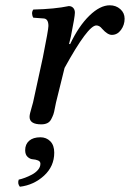

<svg xmlns="http://www.w3.org/2000/svg" viewBox="-20 -459 491 726"><path d="M91.8 -17.1Q91.8 -23.4 94 -32Q96.2 -40.5 99.6 -52.5Q103 -64.5 105 -71.8L142.1 -242.2Q163.1 -347.2 163.1 -360.8Q163.1 -388.2 145 -389.2L106 -392.1Q101.6 -398.9 101.3 -407.7Q101.1 -416.5 106 -422.9Q187 -424.8 240.2 -436Q250.5 -436 256.8 -429.2Q263.2 -422.4 263.2 -411.1Q263.2 -396.5 248 -320.8L241.2 -293L245.1 -292Q277.8 -360.8 318.1 -399.9Q358.4 -439 395 -439Q418.5 -439 434.8 -424.6Q451.2 -410.2 451.2 -388.2Q451.2 -364.7 437.5 -345.9Q423.8 -327.1 402.8 -327.1Q386.7 -327.1 366.2 -350.1Q356.4 -362.8 344.2 -362.8Q312.5 -362.8 224.1 -202.1L191.9 -71.8Q190.4 -66.4 187.5 -50.3Q184.6 -34.2 181.9 -26.6Q179.2 -19 173.8 -8.5Q168.5 2 158.9 6.6Q149.4 11.2 136.2 11.2Q91.8 11.2 91.8 -17.1ZM132.8 60.1Q155.3 60.1 170.2 75.2Q185.1 90.3 185.1 118.2Q185.1 169.9 146.5 205.3Q107.9 240.7 55.2 247.1Q45.4 235.4 50.8 220.2Q62 217.8 74.5 213.1Q86.9 208.5 100.8 201.2Q114.7 193.8 123.8 183.1Q132.8 172.4 132.8 160.2Q132.8 151.4 123.8 147.7Q114.7 144 104 143.3Q93.3 142.6 84.2 134Q75.2 125.5 75.2 108.9Q75.2 86.4 90.3 73.2Q105.5 60.1 132.8 60.1Z"/></svg>

Font: Common Serif Medium
Style: Italic
Weight: 500
Italic angle: -12°
Designer: Philipp H. Poll, Khaled Hosny
Foundry: Stefan Peev, Context Ltd.
Version: Version 1.026